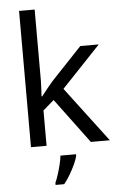

<svg xmlns="http://www.w3.org/2000/svg" viewBox="-63 -803 661 1067"><g transform="rotate(-5 267.0 -269.5)"><path d="M172 -363Q172 -347 170.5 -321Q169 -295 168 -276H172Q178 -284 190 -299Q202 -314 214.5 -329.5Q227 -345 236 -355L407 -536H510L293 -307L525 0H419L233 -250L172 -197V0H85V-760H172ZM331 70Q327 88 314.5 115.5Q302 143 285.5 171Q269 199 251 221H203V209Q211 192 219.5 165.5Q228 139 235 110.5Q242 82 244 61H331Z"/></g></svg>

Font: Noto Sans Warang Citi
Style: Regular
Weight: 400
Designer: Mangu Purty
Foundry: Mangu Purty
Version: Version 3.002; ttfautohint (v1.8.4.7-5d5b)